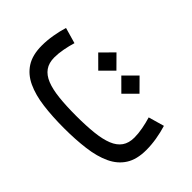

<svg xmlns="http://www.w3.org/2000/svg" viewBox="-69 -733 996 996"><g transform="rotate(45 428.5 -235.5)"><path d="M787.8 -375.1 701 -350.3Q710 -320.9 716.4 -287.2Q722.8 -253.4 722.8 -224.2Q722.8 -183.8 704.4 -157.5Q686 -131.2 649.2 -116.4Q612.5 -101.6 557.4 -95.7Q502.4 -89.7 429 -89.7Q355.7 -89.7 300.6 -95.7Q245.4 -101.6 208.6 -116.4Q171.8 -131.2 153.2 -157.5Q134.6 -183.8 134.6 -224.2Q134.6 -253.4 141 -287.2Q147.4 -320.9 156.4 -350.3L69.6 -375.1Q58.8 -339.7 52 -299.7Q45.2 -259.8 45.2 -221.9Q45.2 -152.9 73.1 -109.3Q101 -65.8 152.2 -42Q203.5 -18.1 273.7 -9.1Q344 0 429 0Q513.9 0 584.2 -9.1Q654.4 -18.1 705.5 -42Q756.7 -65.8 784.4 -109.3Q812.2 -152.9 812.2 -221.9Q812.2 -259.8 805.5 -299.7Q798.8 -339.7 787.8 -375.1ZM447 -403.4 513.9 -336.7 580.5 -403.4 513.9 -470.5ZM277.6 -403.4 344.5 -336.7 411.1 -403.4 344.5 -470.5Z"/></g></svg>

Font: Estedad-VF-FD Black
Style: Regular
Weight: 900
Designer: Amin Abedi
Version: Version 4.000